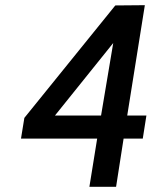

<svg xmlns="http://www.w3.org/2000/svg" viewBox="-20 -721 606 741"><path d="M545 -275H471L539 -701L425 -700L74 -266L61 -186H355L325 0H428L457 -186H531ZM192 -275 417 -555 370 -275Z"/></svg>

Font: Arthouse Owned Medium
Style: Italic
Weight: 500
Italic angle: -10°
Designer: Jeremy Tribby
Foundry: Tribby Type
Version: Version 1.000;PS 001.000;hotconv 1.0.88;makeotf.lib2.5.64775